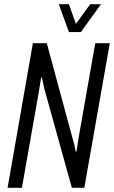

<svg xmlns="http://www.w3.org/2000/svg" viewBox="-20 -891 541 911"><path d="M16 0 136 -686H202L328 -221Q330 -216 332 -206.5Q334 -197 336 -188Q338 -179 339 -172H343Q345 -187 348.5 -208.5Q352 -230 354 -243L432 -686H501L380 0H321L190 -471Q188 -481 185 -495Q182 -509 179 -523H175Q173 -510 170 -490.5Q167 -471 164 -454L84 0ZM459 -871 364 -739H307L259 -871H307L350 -750H320L408 -871Z"/></svg>

Font: Archivo ExtraCondensed Light
Style: Italic
Weight: 300
Width: 2
Italic angle: -10°
Designer: Hector Gatti
Foundry: Omnibus-Type
Version: Version 2.001